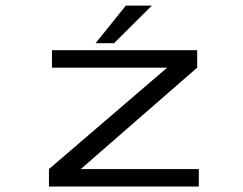

<svg xmlns="http://www.w3.org/2000/svg" viewBox="-20 -684 890 704"><path d="M330.5 -525.5 441.5 -663.5H537L398 -525.5ZM276 -64H709V0H159.5V-64L593 -436H170.5V-500H703V-436Z"/></svg>

Font: League Mono Wide Light
Style: Regular
Weight: 300
Width: 8
Designer: Tyler Finck
Foundry: The League of Moveable Type / Tyler Finck
Version: Version 2.210